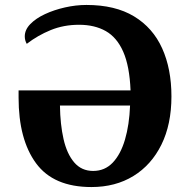

<svg xmlns="http://www.w3.org/2000/svg" viewBox="-20 -744 767 775"><path d="M349 11Q196 11 125.5 -85Q55 -181 55 -350V-379H507Q503 -477 477.5 -535Q452 -593 407 -618.5Q362 -644 299 -644Q237 -644 184.5 -622.5Q132 -601 88 -567Q80 -581 80 -597Q80 -624 102.5 -647Q125 -670 161.5 -687Q198 -704 242 -714Q286 -724 329 -724Q445 -724 521 -678Q597 -632 634.5 -549Q672 -466 672 -355Q672 -242 631.5 -160Q591 -78 518.5 -33.5Q446 11 349 11ZM356 -54Q403 -54 435 -87.5Q467 -121 484.5 -180.5Q502 -240 505 -318H222Q223 -242 236.5 -182.5Q250 -123 279.5 -88.5Q309 -54 356 -54Z"/></svg>

Font: NotoSerif-Bold
Style: Regular
Weight: 700
Designer: Monotype Design Team
Foundry: Monotype Imaging Inc.
Version: Version 2.007; ttfautohint (v1.8) -l 8 -r 50 -G 200 -x 14 -D